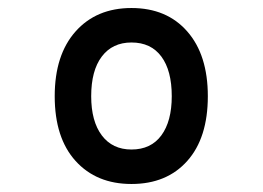

<svg xmlns="http://www.w3.org/2000/svg" viewBox="-20 -732 656 479"><path d="M308 -273Q220.5 -273 168.5 -330.5Q116.5 -388 116.5 -492Q116.5 -595 168.5 -653.5Q220.5 -712 308 -712Q396 -712 447.2 -653.5Q498.5 -595 498.5 -492Q498.5 -388 447.2 -330.5Q396 -273 308 -273ZM308 -359Q356.5 -359 382.5 -394.2Q408.5 -429.5 408.5 -492Q408.5 -556 382.5 -591Q356.5 -626 308 -626Q260.5 -626 234 -591Q207.5 -556 207.5 -492Q207.5 -429.5 234 -394.2Q260.5 -359 308 -359Z"/></svg>

Font: Overpass Mono Light SemiBold
Style: Regular
Weight: 600
Monospace: yes
Version: Version 4.000